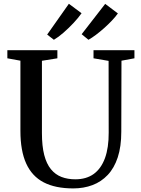

<svg xmlns="http://www.w3.org/2000/svg" viewBox="-20 -1016 764 1044"><path d="M378.5 8.5Q281 8.5 217.5 -24.5Q154 -57.5 122.5 -126.8Q91 -196 91 -304.5V-686L20 -699V-743H292V-699L208 -685.5V-292.5Q208 -221.5 220.5 -173.2Q233 -125 257 -95.8Q281 -66.5 314.5 -53.8Q348 -41 389.5 -41Q449.5 -41 489.8 -70.2Q530 -99.5 550.8 -156.2Q571.5 -213 571 -295L570.5 -685L488.5 -699V-743H711V-699L640.5 -686L639.5 -300Q639.5 -218.5 620.2 -160.2Q601 -102 565.8 -64.8Q530.5 -27.5 482.8 -9.5Q435 8.5 378.5 8.5ZM460.5 -800 424 -830 552 -995 621 -943Q608 -924.5 588.2 -903.8Q568.5 -883 546 -863Q523.5 -843 501.5 -826.5Q479.5 -810 461.5 -800ZM272.5 -800 236.5 -828 354.5 -995.5 423.5 -944Q406 -919 379.8 -891Q353.5 -863 325.5 -838.5Q297.5 -814 273.5 -800Z"/></svg>

Font: Merriweather 48pt Medium
Style: Regular
Weight: 500
Version: Version 2.100